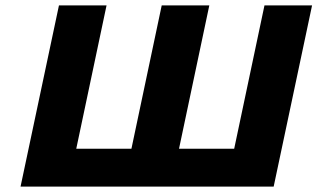

<svg xmlns="http://www.w3.org/2000/svg" viewBox="-20 -690 1174 710"><path d="M56 0H992L1134 -670H958L846 -140H642L754 -670H578L466 -140H262L374 -670H198Z"/></svg>

Font: LT Wave Black
Style: Italic
Weight: 900
Designer: Daniel Lyons
Version: Version 2.5 (Glyphs App)